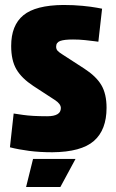

<svg xmlns="http://www.w3.org/2000/svg" viewBox="-20 -603 469 773"><path d="M225 -168Q225 -185 200 -201L114 -257Q67 -288 46 -324Q25 -360 25 -418Q25 -501 74 -541.5Q123 -582 235 -583Q277 -583 312.5 -579.5Q348 -576 369.5 -572Q391 -568 391 -568L376 -435Q376 -435 361 -437Q346 -439 322.5 -441.5Q299 -444 274 -444Q238 -444 222 -438Q206 -432 206 -415Q206 -405 212 -398.5Q218 -392 231 -384L319 -327Q367 -296 388 -260.5Q409 -225 409 -169Q409 -80 358 -35.5Q307 9 191 10Q140 10 97.5 4.5Q55 -1 20 -10L35 -146Q35 -146 72 -140.5Q109 -135 170 -135Q225 -135 225 -168ZM85 150 113 37H284L223 150Z"/></svg>

Font: Protest Strike
Style: Regular
Weight: 400
Designer: Octavio Pardo
Foundry: Ashler Design
Version: Version 2.005; ttfautohint (v1.8.4.7-5d5b)